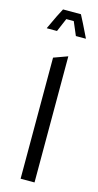

<svg xmlns="http://www.w3.org/2000/svg" viewBox="-109 -712 382 746"><g transform="rotate(15 81.5 -339.0)"><path d="M30 -645 47 -678H119L136 -645ZM58 0V-487L113 -507H114V0ZM5 -591V-592L30 -645H69L46 -591ZM122 -591 99 -645H136L162 -592V-591Z"/></g></svg>

Font: Foldit Thin Light
Style: Regular
Weight: 300
Version: Version 1.003